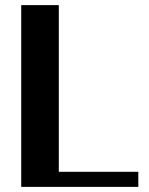

<svg xmlns="http://www.w3.org/2000/svg" viewBox="-20 -731 581 751"><path d="M63 0H521V-59H210V-711H63Z"/></svg>

Font: Aerodynamic
Style: Regular
Weight: 500
Designer: Google
Version: Version 2.000980; 2014